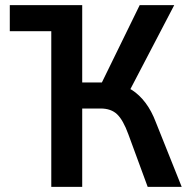

<svg xmlns="http://www.w3.org/2000/svg" viewBox="-20 -725 737 745"><path d="M18 -604V-705H299V-604ZM179 0V-705H299V-405H386L366 -386L522 -705H656L478 -364L428 -400Q464 -394 492.5 -375.5Q521 -357 544.5 -326Q568 -295 585 -250L685 0H553L478 -204Q458 -259 434.5 -281.5Q411 -304 370 -304H299V0Z"/></svg>

Font: Nunito Sans 10pt Condensed
Style: Bold
Weight: 700
Width: 3
Designer: Vernon Adams
Foundry: Vernon Adams
Version: Version 3.101;gftools[0.9.27]